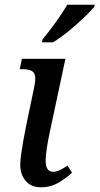

<svg xmlns="http://www.w3.org/2000/svg" viewBox="-20 -786 423 816"><path d="M154 10Q112 10 89 -17.5Q66 -45 66 -85Q66 -103 70 -131Q74 -159 79 -188Q84 -217 89 -241L126 -419Q135 -463 123 -477.5Q111 -492 77 -492H64L73 -536H258L190 -217Q185 -194 179.5 -159.5Q174 -125 174 -104Q174 -56 205 -56Q220 -56 235 -63.5Q250 -71 267 -82L286 -52Q264 -31 230 -10.5Q196 10 154 10ZM158 -606 161 -619Q186 -649 215.5 -689.5Q245 -730 266 -766H383L380 -756Q364 -737 334 -708.5Q304 -680 269.5 -652Q235 -624 205 -606Z"/></svg>

Font: Noto Serif SemiCondensed Medium
Style: Italic
Weight: 500
Width: 4
Italic angle: -12°
Designer: Monotype Design Team
Foundry: Monotype Imaging Inc.
Version: Version 2.013